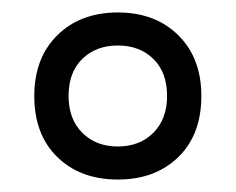

<svg xmlns="http://www.w3.org/2000/svg" viewBox="-20 -654 378 308"><path d="M169 -366Q109 -366 72 -402Q35 -438 35 -500Q35 -561 72 -597.5Q109 -634 169 -634Q229 -634 266 -597.5Q303 -561 303 -500Q303 -438 266 -402Q229 -366 169 -366ZM169 -419Q204 -419 226 -441Q248 -463 248 -500Q248 -538 226 -559.5Q204 -581 169 -581Q134 -581 112 -559.5Q90 -538 90 -500Q90 -463 112 -441Q134 -419 169 -419Z"/></svg>

Font: Blinker
Style: Regular
Weight: 400
Designer: Juergen Huber
Foundry: supertype
Version: 1.017